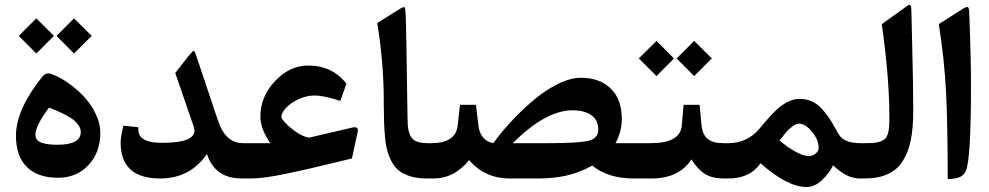

<svg xmlns="http://www.w3.org/2000/svg" viewBox="-20 -726 4024 781"><path d="M281.2 -651.4 353 -580.1 281.2 -508.3 210 -580.1ZM127.9 -651.4 199.2 -580.1 127.9 -508.3 56.2 -580.1ZM216.3 -2.9Q133.3 -2.9 89.1 -46.9Q44.9 -90.8 44.9 -173.8Q44.9 -279.8 151.4 -413.1Q166.5 -432.6 188 -425.3Q220.7 -414.1 255.6 -389.9Q290.5 -365.7 320.3 -334.2Q350.1 -302.7 369.1 -263.2Q388.2 -223.6 388.2 -186Q388.2 -106.4 340.1 -54.7Q292 -2.9 216.3 -2.9ZM179.2 -288.1Q124 -214.4 124 -178.2Q124 -155.3 147 -146.2Q169.9 -137.2 213.4 -137.2Q308.6 -137.2 308.6 -189Q308.6 -203.1 299.1 -216.6Q289.6 -230 277.6 -239.5Q265.6 -249 244.9 -259.5Q224.1 -270 211.9 -275.1Q199.7 -280.3 179.2 -288.1Z M821.8 -99.6Q753.4 0 630.9 0Q470.7 0 470.7 -146.5Q470.7 -167.5 481.9 -214.8L542.5 -208.5L543 -194.8Q545.4 -145 639.2 -145Q771 -145 771 -194.8Q771 -201.7 768.1 -210.4L692.9 -429.2L748.5 -500Q764.6 -519.5 768.3 -519.3Q772 -519 778.8 -498Q779.3 -497.1 779.5 -496.3Q779.8 -495.6 780 -494.6Q780.3 -493.7 780.5 -492.7Q780.8 -491.7 781.2 -490.7L866.7 -235.4Q897.5 -143.6 968.3 -143.6H978.5Q990.7 -143.6 990.7 -96.2V-60.5Q990.7 0 978.5 0H963.4Q854 0 821.8 -99.6Z M1039.1 -251Q1039.1 -332.5 1098.4 -395.8Q1157.7 -459 1232.9 -459.5Q1331.5 -459.5 1389.2 -385.7L1364.3 -315.4Q1299.8 -337.4 1258.3 -337.4Q1228 -337.4 1196.3 -323.2Q1164.6 -309.1 1144.5 -288.3Q1124.5 -267.6 1124.5 -249.5Q1124.5 -243.7 1141.6 -225.3Q1158.7 -207 1186.3 -188.2Q1213.9 -169.4 1236.8 -166L1410.6 -206.5Q1425.3 -210.4 1431.4 -206.3Q1437.5 -202.1 1435.1 -189.9L1411.6 -81.5Q1385.3 -75.2 1324 -60.3Q1262.7 -45.4 1227.3 -37.4Q1191.9 -29.3 1144 -19.3Q1096.2 -9.3 1060.1 -4.6Q1023.9 0 997.1 0H973.6Q946.8 0 946.8 -70.3V-86.4Q946.8 -143.6 973.6 -143.6H1079.6Q1039.1 -202.6 1039.1 -251Z M1636.7 -311.5Q1637.7 -226.1 1638.7 -215.8Q1643.1 -169.9 1665.5 -155.3Q1683.6 -143.6 1719.2 -143.6H1732.4Q1744.6 -143.6 1744.6 -96.2V-60.5Q1744.6 0 1732.4 0H1716.8Q1680.2 0 1652.6 -7.8Q1625 -15.6 1606.4 -29.1Q1587.9 -42.5 1575.4 -64.5Q1563 -86.4 1556.2 -110.6Q1549.3 -134.8 1546.1 -168.2Q1543 -201.7 1542.2 -234.1Q1541.5 -266.6 1541 -308.6Q1541 -314 1541 -316.7Q1541 -319.3 1541 -323.7Q1541 -328.1 1541 -332Q1539.6 -478 1514.6 -632.3L1601.6 -687Q1621.6 -699.2 1625.2 -696.8Q1628.9 -694.3 1629.9 -669.9Q1632.8 -606.4 1636.7 -311.5Z M2065.9 -143.6H2212.4Q2324.7 -143.6 2369.1 -152.3Q2413.6 -161.1 2413.6 -198.2Q2413.6 -237.8 2385.3 -257.6Q2356.9 -277.3 2308.6 -277.3Q2199.7 -277.3 2065.9 -143.6ZM2342.3 -409.7Q2418.9 -409.7 2464.1 -366Q2509.3 -322.3 2509.3 -242.7Q2509.3 -191.4 2483.9 -143.6H2578.6Q2590.8 -143.6 2590.8 -96.2V-60.5Q2590.8 0 2578.6 0H2558.6Q2453.6 0 2389.2 -52.2Q2334.5 -22.9 2282.7 -11.5Q2231 0 2168 0H2053.7Q1952.1 0 1888.2 -74.7Q1827.6 0 1743.7 0H1727.5Q1700.7 0 1700.7 -70.3V-86.4Q1700.7 -143.6 1727.5 -143.6H1734.4Q1834 -143.6 1841.8 -215.8L1851.1 -299.8H1916L1925.8 -217.3Q1929.2 -185.1 1945.3 -166.5Q1961.4 -147.9 1986.8 -144Q2017.1 -186 2057.6 -230Q2098.1 -273.9 2146.5 -315.4Q2194.8 -356.9 2247.1 -383.3Q2299.3 -409.7 2342.3 -409.7Z M2803.7 -559.6 2875.5 -488.3 2803.7 -416.5 2732.4 -488.3ZM2650.4 -559.6 2721.7 -488.3 2650.4 -416.5 2578.6 -488.3ZM2573.7 -143.6H2627Q2747.6 -143.6 2753.4 -215.8L2760.7 -299.8H2825.7L2833.5 -217.3Q2837.4 -179.2 2858.2 -161.4Q2878.9 -143.6 2924.3 -143.6H2934.1Q2946.3 -143.6 2946.3 -96.2V-60.5Q2946.3 0 2934.1 0H2923.8Q2877 0 2847.7 -18.3Q2818.4 -36.6 2792.5 -77.6Q2742.2 0 2629.4 0H2573.7Q2546.9 0 2546.9 -70.3V-86.4Q2546.9 -143.6 2573.7 -143.6Z M3150.9 -154.3Q3184.1 -126.5 3216.1 -108.9Q3248 -91.3 3269 -91.3Q3285.2 -91.3 3297.6 -101.3Q3310.1 -111.3 3310.1 -125Q3310.1 -157.2 3283 -190.2Q3255.9 -223.1 3230 -223.1Q3224.1 -223.1 3217.5 -220.5Q3210.9 -217.8 3203.9 -212.2Q3196.8 -206.5 3191.2 -201.9Q3185.5 -197.3 3178.5 -188.7Q3171.4 -180.2 3168 -176Q3164.6 -171.9 3158 -163.3Q3151.4 -154.8 3150.9 -154.3ZM2929.2 -143.6H2941.9Q3019 -143.6 3068.4 -201.7Q3118.2 -261.2 3140.6 -281.2Q3188 -323.7 3232.4 -323.7Q3260.3 -323.7 3283 -313.5Q3305.7 -303.2 3325.4 -280.8Q3345.2 -258.3 3357.9 -238Q3370.6 -217.8 3390.1 -182.1Q3411.1 -143.6 3479.5 -143.6H3488.3Q3500.5 -143.6 3500.5 -86.4V-60.5Q3500.5 0 3488.3 0H3476.6Q3423.8 0 3368.7 -53.7Q3353.5 -21.5 3323.7 6.6Q3293.9 34.7 3260.7 34.7Q3182.6 34.7 3073.7 -62Q3030.8 0 2942.9 0H2929.2Q2902.3 0 2902.3 -70.3V-86.4Q2902.3 -143.6 2929.2 -143.6Z M3483.4 -143.6H3494.1Q3519 -143.6 3534.4 -144.8Q3549.8 -146 3562.3 -150.9Q3574.7 -155.8 3581.1 -162.1Q3587.4 -168.5 3591.6 -182.1Q3595.7 -195.8 3596.7 -211.4Q3597.7 -227.1 3597.7 -252.9Q3597.7 -408.2 3566.9 -627.9L3654.3 -690.4Q3656.2 -691.9 3661.6 -695.8Q3667 -699.7 3668.5 -700.7Q3669.9 -701.7 3673.6 -704.1Q3677.2 -706.5 3677.7 -706.1Q3678.2 -705.6 3680.7 -706.1Q3683.1 -706.5 3683.3 -704.6Q3683.6 -702.6 3685.1 -700.7Q3686.5 -698.7 3686.5 -694.6Q3686.5 -690.4 3687 -685.8Q3687.5 -681.2 3687.5 -674.3Q3688.5 -628.9 3690.4 -548.1Q3692.4 -467.3 3693.6 -400.9Q3694.8 -334.5 3694.8 -274.4Q3694.8 -206.1 3685.1 -157.2Q3675.3 -108.4 3652.8 -72Q3630.4 -35.6 3591.3 -17.8Q3552.2 0 3496.1 0H3483.4Q3456.5 0 3456.5 -70.3V-86.4Q3456.5 -143.6 3483.4 -143.6Z M3798.8 -627.9 3890.6 -686.5Q3909.2 -698.7 3915.5 -697.3Q3921.9 -695.8 3922.4 -677.7Q3929.7 -494.6 3929.7 -377.4Q3929.7 -73.2 3908.2 -29.3Q3899.4 -11.7 3882.1 -4.9Q3864.7 2 3835 2.4Q3835 -210.9 3828.4 -347.4Q3821.8 -483.9 3798.8 -627.9Z"/></svg>

Font: Sahel SemiBold FD
Style: SemiBold-FD
Weight: 600
Foundry: Saber Rastikerdar (saber.rastikerdar@gmail.com)
Version: Version 3.3.0